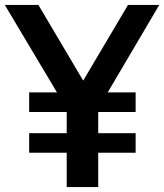

<svg xmlns="http://www.w3.org/2000/svg" viewBox="-36 -760 668 780"><path d="M82.5 -139.5V-219H235V-305H82.5V-384.5H195.5L-16.5 -740H120L302 -432.5L484 -740H611L401.5 -384.5H515V-305H363V-219H515V-139.5H363V0H235V-139.5Z"/></svg>

Font: Encode Sans SmCnd SmBold
Style: Regular
Weight: 600
Width: 4
Designer: Multiple Designers
Foundry: Impallari Type
Version: Version 3.002; ttfautohint (v1.8.3) -l 8 -r 50 -G 200 -x 14 